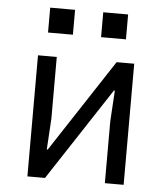

<svg xmlns="http://www.w3.org/2000/svg" viewBox="-52 -768 704 815"><g transform="rotate(5 300.0 -361.0)"><path d="M95 -516H175V-253L167 -121H171L430 -516H505V0H425V-263L433 -395H429L170 0H95ZM461 -722V-616H355V-722ZM235 -722V-616H129V-722Z"/></g></svg>

Font: iA Writer Duo V
Style: Regular
Weight: 400
Designer: Mike Abbink, Paul van der Laan, Pieter van Rosmalen, Oliver Reichenstein
Foundry: Information Architects Inc.
Version: Version 2.000